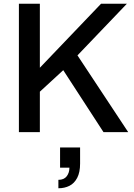

<svg xmlns="http://www.w3.org/2000/svg" viewBox="-20 -706 717 1026"><path d="M81 0V-686H193V-344L520 -686H658L394 -410L665 0H533L318 -331L193 -216V0ZM292 300V255Q322 255 336.5 236Q351 217 351 190H301V82H408V168Q408 215 392.5 244.5Q377 274 351 287Q325 300 292 300Z"/></svg>

Font: Archivo SemiBold Medium
Style: Regular
Weight: 500
Version: Version 2.001